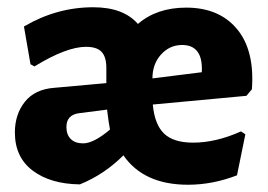

<svg xmlns="http://www.w3.org/2000/svg" viewBox="-20 -498 739 529"><path d="M633 -15Q566 11 498 11Q376 11 320 -70Q267 -17 200 10Q119 9 70 -28Q21 -65 21 -133Q21 -183 48.5 -217.5Q76 -252 129 -256L273 -269V-311Q273 -341 260 -355Q247 -369 217 -369Q163 -369 75 -315L64 -321L46 -425Q136 -478 237 -478Q320 -478 360 -432Q412 -477 493 -477Q584 -477 633 -418Q682 -359 674 -252L659 -234L401 -210Q406 -155 432 -130Q458 -105 512 -105Q575 -105 644 -136L656 -128ZM479 -374Q446 -373 423 -347Q400 -321 400 -282L536 -299Q538 -338 523.5 -356.5Q509 -375 479 -374ZM163 -148Q163 -127 175 -115Q187 -103 209 -103Q238 -103 283 -141Q279 -162 275 -196L197 -186Q163 -181 163 -148Z"/></svg>

Font: Alegreya Sans SC ExtraBold
Style: Regular
Weight: 800
Designer: Juan Pablo del Peral
Foundry: Huerta Tipografica
Version: Version 2.007